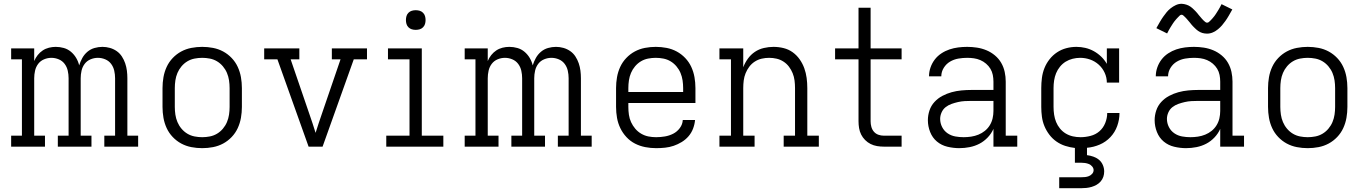

<svg xmlns="http://www.w3.org/2000/svg" viewBox="-20 -776 7240 1016"><path d="M39 0V-58H96V-462H39V-520H161V-453Q168 -470 179.5 -484.5Q191 -499 206 -509Q221 -519 239 -523.5Q257 -528 275 -528Q297 -528 318 -522Q339 -516 355.5 -502Q372 -488 383 -469.5Q394 -451 399 -430Q405 -450 415.5 -469Q426 -488 442.5 -502Q459 -516 480 -522Q501 -528 522 -528Q542 -528 561.5 -522.5Q581 -517 597.5 -505.5Q614 -494 625 -477Q636 -460 642.5 -441Q649 -422 651.5 -402Q654 -382 654 -362V-58H711V0H532V-58H589V-362Q589 -382 584.5 -402Q580 -422 568 -438Q556 -454 537 -462Q518 -470 498 -470Q478 -470 459 -462Q440 -454 428 -438Q416 -422 411.5 -402Q407 -382 407 -362V-58H464V0H286V-58H343V-362Q343 -382 338.5 -402Q334 -422 322 -438Q310 -454 291 -462Q272 -470 252 -470Q232 -470 213 -462Q194 -454 182 -438Q170 -422 165.5 -402Q161 -382 161 -362V-58H218V0Z M1050 8Q1021 8 992.5 2.5Q964 -3 939 -16.5Q914 -30 894 -51Q874 -72 862 -98Q850 -124 845 -152.5Q840 -181 840 -210V-310Q840 -339 845 -367.5Q850 -396 862 -422Q874 -448 894 -469Q914 -490 939 -503.5Q964 -517 992.5 -522.5Q1021 -528 1050 -528Q1079 -528 1107.5 -522.5Q1136 -517 1161 -503.5Q1186 -490 1206 -469Q1226 -448 1238 -422Q1250 -396 1255 -367.5Q1260 -339 1260 -310V-210Q1260 -181 1255 -152.5Q1250 -124 1238 -98Q1226 -72 1206 -51Q1186 -30 1161 -16.5Q1136 -3 1107.5 2.5Q1079 8 1050 8ZM1050 -50Q1070 -50 1090.5 -54Q1111 -58 1128.5 -68.5Q1146 -79 1159.5 -95Q1173 -111 1181 -130Q1189 -149 1192 -169.5Q1195 -190 1195 -210V-310Q1195 -330 1192 -350.5Q1189 -371 1181 -390Q1173 -409 1159.5 -425Q1146 -441 1128.5 -451.5Q1111 -462 1090.5 -466Q1070 -470 1050 -470Q1030 -470 1009.5 -466Q989 -462 971.5 -451.5Q954 -441 940.5 -425Q927 -409 919 -390Q911 -371 908 -350.5Q905 -330 905 -310V-210Q905 -190 908 -169.5Q911 -149 919 -130Q927 -111 940.5 -95Q954 -79 971.5 -68.5Q989 -58 1009.5 -54Q1030 -50 1050 -50Z M1613 0 1448 -462H1378V-520H1564V-462H1518L1617 -173Q1626 -148 1634 -123Q1642 -98 1650 -73Q1658 -98 1666 -123Q1674 -148 1683 -173L1782 -462H1736V-520H1922V-462H1852L1687 0Z M2024 0V-58H2147V-462H2033V-520H2212V-58H2326V0ZM2180 -618Q2169 -618 2159 -621Q2149 -624 2141.5 -631.5Q2134 -639 2131 -649Q2128 -659 2128 -670Q2128 -681 2131 -691Q2134 -701 2141.5 -708.5Q2149 -716 2159 -719Q2169 -722 2180 -722Q2191 -722 2201 -719Q2211 -716 2218.5 -708.5Q2226 -701 2229 -691Q2232 -681 2232 -670Q2232 -659 2229 -649Q2226 -639 2218.5 -631.5Q2211 -624 2201 -621Q2191 -618 2180 -618Z M2439 0V-58H2496V-462H2439V-520H2561V-453Q2568 -470 2579.5 -484.5Q2591 -499 2606 -509Q2621 -519 2639 -523.5Q2657 -528 2675 -528Q2697 -528 2718 -522Q2739 -516 2755.5 -502Q2772 -488 2783 -469.5Q2794 -451 2799 -430Q2805 -450 2815.5 -469Q2826 -488 2842.5 -502Q2859 -516 2880 -522Q2901 -528 2922 -528Q2942 -528 2961.5 -522.5Q2981 -517 2997.5 -505.5Q3014 -494 3025 -477Q3036 -460 3042.5 -441Q3049 -422 3051.5 -402Q3054 -382 3054 -362V-58H3111V0H2932V-58H2989V-362Q2989 -382 2984.5 -402Q2980 -422 2968 -438Q2956 -454 2937 -462Q2918 -470 2898 -470Q2878 -470 2859 -462Q2840 -454 2828 -438Q2816 -422 2811.5 -402Q2807 -382 2807 -362V-58H2864V0H2686V-58H2743V-362Q2743 -382 2738.5 -402Q2734 -422 2722 -438Q2710 -454 2691 -462Q2672 -470 2652 -470Q2632 -470 2613 -462Q2594 -454 2582 -438Q2570 -422 2565.5 -402Q2561 -382 2561 -362V-58H2618V0Z M3452 8Q3423 8 3394.5 2.5Q3366 -3 3340.5 -16Q3315 -29 3295 -50.5Q3275 -72 3262.5 -98Q3250 -124 3245 -152.5Q3240 -181 3240 -210V-310Q3240 -339 3245 -367.5Q3250 -396 3262 -422Q3274 -448 3294 -469Q3314 -490 3339 -503.5Q3364 -517 3392.5 -522.5Q3421 -528 3450 -528Q3479 -528 3507.5 -522.5Q3536 -517 3561 -503.5Q3586 -490 3606 -469Q3626 -448 3638 -422Q3650 -396 3655 -367.5Q3660 -339 3660 -310V-231H3305V-210Q3305 -189 3308 -168.5Q3311 -148 3319.5 -129.5Q3328 -111 3341.5 -95Q3355 -79 3373 -68.5Q3391 -58 3411 -54Q3431 -50 3452 -50Q3475 -50 3498.5 -54Q3522 -58 3542.5 -68.5Q3563 -79 3577.5 -98.5Q3592 -118 3593 -141H3658Q3656 -118 3647.5 -95.5Q3639 -73 3623.5 -55Q3608 -37 3587.5 -24.5Q3567 -12 3545 -4.5Q3523 3 3499.5 5.5Q3476 8 3452 8ZM3305 -289H3595V-310Q3595 -330 3592 -350.5Q3589 -371 3581 -390Q3573 -409 3559.5 -425Q3546 -441 3528.5 -451.5Q3511 -462 3490.5 -466Q3470 -470 3450 -470Q3430 -470 3409.5 -466Q3389 -462 3371.5 -451.5Q3354 -441 3340.5 -425Q3327 -409 3319 -390Q3311 -371 3308 -350.5Q3305 -330 3305 -310Z M3787 0V-58H3848V-462H3787V-520H3913V-420Q3922 -444 3937.5 -465.5Q3953 -487 3974.5 -501.5Q3996 -516 4022 -522Q4048 -528 4073 -528Q4100 -528 4126.5 -521.5Q4153 -515 4174.5 -499.5Q4196 -484 4211.5 -462Q4227 -440 4236 -415Q4245 -390 4248.5 -363.5Q4252 -337 4252 -310V-58H4313V0H4127V-58H4187V-310Q4187 -330 4184.5 -350Q4182 -370 4174.5 -388.5Q4167 -407 4155 -423Q4143 -439 4126 -450Q4109 -461 4089.5 -465.5Q4070 -470 4050 -470Q4030 -470 4010.5 -465.5Q3991 -461 3974 -450Q3957 -439 3945 -423Q3933 -407 3925.5 -388.5Q3918 -370 3915.5 -350Q3913 -330 3913 -310V-58H3973V0Z M4657 0Q4639 0 4621 -3Q4603 -6 4587 -14Q4571 -22 4558 -35Q4545 -48 4537 -64Q4529 -80 4526 -98Q4523 -116 4523 -134V-462H4399V-520H4523V-735H4587V-520H4751V-462H4587V-134Q4587 -119 4591 -104.5Q4595 -90 4604.5 -79Q4614 -68 4628 -63Q4642 -58 4657 -58H4751V0Z M5056 8Q5025 8 4993.5 0.5Q4962 -7 4938 -27Q4914 -47 4902 -77.5Q4890 -108 4890 -140Q4890 -166 4898.5 -191.5Q4907 -217 4925 -236.5Q4943 -256 4966.5 -268.5Q4990 -281 5015.5 -288Q5041 -295 5067.5 -297.5Q5094 -300 5120 -300H5237V-344Q5237 -362 5233.5 -379.5Q5230 -397 5221 -412Q5212 -427 5198 -439Q5184 -451 5167.5 -458Q5151 -465 5133.5 -467.5Q5116 -470 5098 -470Q5075 -470 5051.5 -466Q5028 -462 5007.5 -450Q4987 -438 4974 -417Q4961 -396 4961 -372H4896Q4896 -396 4904 -419Q4912 -442 4926.5 -461Q4941 -480 4961.5 -493.5Q4982 -507 5004.5 -514.5Q5027 -522 5050.5 -525Q5074 -528 5098 -528Q5124 -528 5150 -524Q5176 -520 5200 -510Q5224 -500 5244.5 -483Q5265 -466 5278 -443.5Q5291 -421 5296.5 -395.5Q5302 -370 5302 -344V-58H5363V0H5237V-94Q5226 -69 5206.5 -48.5Q5187 -28 5163 -15.5Q5139 -3 5111.5 2.5Q5084 8 5056 8ZM5079 -50Q5099 -50 5119 -53Q5139 -56 5157.5 -63.5Q5176 -71 5191.5 -83.5Q5207 -96 5217.5 -113Q5228 -130 5232.5 -149.5Q5237 -169 5237 -189V-242H5120Q5102 -242 5084.5 -241Q5067 -240 5049.5 -236Q5032 -232 5015 -226Q4998 -220 4984 -209Q4970 -198 4962.5 -181Q4955 -164 4955 -147Q4955 -124 4965.5 -103.5Q4976 -83 4994.5 -70.5Q5013 -58 5035 -54Q5057 -50 5079 -50Z M5585 220V162H5700Q5711 162 5721.5 161Q5732 160 5742 156Q5752 152 5759.5 143.5Q5767 135 5767 124Q5767 114 5759.5 105Q5752 96 5742 92Q5732 88 5721.5 86.5Q5711 85 5700 85H5668V7Q5642 4 5617 -4Q5592 -12 5570.5 -27Q5549 -42 5533 -63Q5517 -84 5507 -108Q5497 -132 5493.5 -158Q5490 -184 5490 -210V-310Q5490 -337 5493.5 -364Q5497 -391 5507 -416Q5517 -441 5534 -462.5Q5551 -484 5573.5 -499Q5596 -514 5622.5 -521Q5649 -528 5676 -528Q5700 -528 5723.5 -522.5Q5747 -517 5768.5 -505Q5790 -493 5807.5 -476Q5825 -459 5837 -438V-520H5902V-339H5837Q5837 -366 5825.5 -391Q5814 -416 5794 -434Q5774 -452 5748.5 -461Q5723 -470 5696 -470Q5676 -470 5656 -465Q5636 -460 5619 -449.5Q5602 -439 5589 -423Q5576 -407 5568.5 -388.5Q5561 -370 5558 -350Q5555 -330 5555 -310V-210Q5555 -190 5558 -169.5Q5561 -149 5568.5 -130.5Q5576 -112 5589 -96Q5602 -80 5619.5 -69.5Q5637 -59 5657 -54.5Q5677 -50 5698 -50Q5724 -50 5751 -57Q5778 -64 5798 -81.5Q5818 -99 5828.5 -125Q5839 -151 5839 -178H5904Q5904 -143 5892 -109.5Q5880 -76 5856 -50.5Q5832 -25 5799.5 -11Q5767 3 5732 6V45Q5749 47 5766 53Q5783 59 5796 70Q5809 81 5816 97.5Q5823 114 5823 131Q5823 146 5818.5 159.5Q5814 173 5804.5 184Q5795 195 5782.5 202Q5770 209 5756.5 213Q5743 217 5728.5 218.5Q5714 220 5700 220Z M6256 8Q6225 8 6193.5 0.5Q6162 -7 6138 -27Q6114 -47 6102 -77.5Q6090 -108 6090 -140Q6090 -166 6098.5 -191.5Q6107 -217 6125 -236.5Q6143 -256 6166.5 -268.5Q6190 -281 6215.5 -288Q6241 -295 6267.5 -297.5Q6294 -300 6320 -300H6437V-344Q6437 -362 6433.5 -379.5Q6430 -397 6421 -412Q6412 -427 6398 -439Q6384 -451 6367.5 -458Q6351 -465 6333.5 -467.5Q6316 -470 6298 -470Q6275 -470 6251.5 -466Q6228 -462 6207.5 -450Q6187 -438 6174 -417Q6161 -396 6161 -372H6096Q6096 -396 6104 -419Q6112 -442 6126.5 -461Q6141 -480 6161.5 -493.5Q6182 -507 6204.5 -514.5Q6227 -522 6250.5 -525Q6274 -528 6298 -528Q6324 -528 6350 -524Q6376 -520 6400 -510Q6424 -500 6444.5 -483Q6465 -466 6478 -443.5Q6491 -421 6496.5 -395.5Q6502 -370 6502 -344V-58H6563V0H6437V-94Q6426 -69 6406.5 -48.5Q6387 -28 6363 -15.5Q6339 -3 6311.5 2.5Q6284 8 6256 8ZM6279 -50Q6299 -50 6319 -53Q6339 -56 6357.5 -63.5Q6376 -71 6391.5 -83.5Q6407 -96 6417.5 -113Q6428 -130 6432.5 -149.5Q6437 -169 6437 -189V-242H6320Q6302 -242 6284.5 -241Q6267 -240 6249.5 -236Q6232 -232 6215 -226Q6198 -220 6184 -209Q6170 -198 6162.5 -181Q6155 -164 6155 -147Q6155 -124 6165.5 -103.5Q6176 -83 6194.5 -70.5Q6213 -58 6235 -54Q6257 -50 6279 -50ZM6367 -598Q6361 -598 6354.5 -599Q6348 -600 6342.5 -601.5Q6337 -603 6331 -606Q6325 -609 6320 -612.5Q6315 -616 6310.5 -620Q6306 -624 6301.5 -628.5Q6297 -633 6292.5 -637.5Q6288 -642 6284.5 -646.5Q6281 -651 6277 -656Q6273 -661 6268.5 -666Q6264 -671 6260 -676Q6256 -681 6252 -684.5Q6248 -688 6243 -693Q6238 -698 6233 -698Q6227 -698 6223 -694Q6219 -690 6213.5 -684.5Q6208 -679 6205.5 -676Q6203 -673 6200 -669.5Q6197 -666 6193.5 -661.5Q6190 -657 6186.5 -651.5Q6183 -646 6179.5 -640.5Q6176 -635 6172 -628.5Q6168 -622 6164 -614.5Q6160 -607 6156 -599L6099 -627Q6109 -645 6118 -660.5Q6127 -676 6136 -688.5Q6145 -701 6153.5 -711.5Q6162 -722 6174.5 -732Q6187 -742 6202 -749Q6217 -756 6233 -756Q6239 -756 6245.5 -754.5Q6252 -753 6257.5 -751.5Q6263 -750 6269 -747Q6275 -744 6280 -740.5Q6285 -737 6289.5 -733Q6294 -729 6298.5 -724.5Q6303 -720 6307.5 -715.5Q6312 -711 6315.5 -706.5Q6319 -702 6323 -697Q6327 -692 6331.5 -687Q6336 -682 6340 -677Q6344 -672 6348 -668.5Q6352 -665 6357 -660.5Q6362 -656 6367 -656Q6373 -656 6377 -659.5Q6381 -663 6386.5 -668.5Q6392 -674 6394.5 -677Q6397 -680 6400 -683.5Q6403 -687 6406.5 -691.5Q6410 -696 6413.5 -701.5Q6417 -707 6420.5 -712.5Q6424 -718 6428 -724.5Q6432 -731 6436 -738.5Q6440 -746 6444 -754L6501 -726Q6491 -708 6482 -692.5Q6473 -677 6464 -664.5Q6455 -652 6446.5 -642Q6438 -632 6425.5 -621.5Q6413 -611 6398 -604.5Q6383 -598 6367 -598Z M6900 8Q6871 8 6842.5 2.5Q6814 -3 6789 -16.5Q6764 -30 6744 -51Q6724 -72 6712 -98Q6700 -124 6695 -152.5Q6690 -181 6690 -210V-310Q6690 -339 6695 -367.5Q6700 -396 6712 -422Q6724 -448 6744 -469Q6764 -490 6789 -503.5Q6814 -517 6842.5 -522.5Q6871 -528 6900 -528Q6929 -528 6957.5 -522.5Q6986 -517 7011 -503.5Q7036 -490 7056 -469Q7076 -448 7088 -422Q7100 -396 7105 -367.5Q7110 -339 7110 -310V-210Q7110 -181 7105 -152.5Q7100 -124 7088 -98Q7076 -72 7056 -51Q7036 -30 7011 -16.5Q6986 -3 6957.5 2.5Q6929 8 6900 8ZM6900 -50Q6920 -50 6940.5 -54Q6961 -58 6978.5 -68.5Q6996 -79 7009.5 -95Q7023 -111 7031 -130Q7039 -149 7042 -169.5Q7045 -190 7045 -210V-310Q7045 -330 7042 -350.5Q7039 -371 7031 -390Q7023 -409 7009.5 -425Q6996 -441 6978.5 -451.5Q6961 -462 6940.5 -466Q6920 -470 6900 -470Q6880 -470 6859.5 -466Q6839 -462 6821.5 -451.5Q6804 -441 6790.5 -425Q6777 -409 6769 -390Q6761 -371 6758 -350.5Q6755 -330 6755 -310V-210Q6755 -190 6758 -169.5Q6761 -149 6769 -130Q6777 -111 6790.5 -95Q6804 -79 6821.5 -68.5Q6839 -58 6859.5 -54Q6880 -50 6900 -50Z"/></svg>

Font: Iosevka Etoile Light
Style: Regular
Weight: 300
Designer: Belleve Invis
Foundry: Belleve Invis
Version: Version 25.0.1; ttfautohint (v1.8.4)